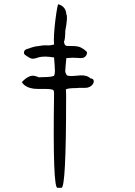

<svg xmlns="http://www.w3.org/2000/svg" viewBox="-20 -689 640 909"><path d="M253 200Q229 211 236 -248Q236 -258 233 -262Q226 -268 193 -268Q173 -268 160 -268Q147 -268 140 -269Q103 -274 86 -296L84 -301L87 -304Q120 -337 147 -329Q161 -325 163 -323Q168 -323 175 -323.5Q182 -324 191 -324Q220 -324 236 -330Q240 -339 240 -353Q240 -360 239 -376Q238 -392 236 -417Q223 -419 213 -420Q203 -421 196 -421Q171 -421 158 -416Q145 -411 134.5 -411Q124 -411 105 -425Q92 -431 93.5 -442Q95 -453 108 -457Q122 -462 135.5 -466Q149 -470 163 -471Q185 -475 194.5 -474.5Q204 -474 211 -474Q218 -474 230 -477L236 -478Q234 -496 236 -528Q238 -560 242 -592.5Q246 -625 250 -647Q254 -669 256 -669Q292 -658 294 -622Q302 -611 289 -542Q289 -505 283 -491Q285 -472 297.5 -471.5Q310 -471 327 -471Q338 -471 350 -468.5Q362 -466 378 -455Q392 -444 392 -441Q392 -434 389 -428Q382 -417 372 -415Q362 -413 344.5 -415Q327 -417 295 -414L294 -413Q292 -391 290.5 -376Q289 -361 289 -353Q289 -344 296 -333Q303 -329 316 -329Q328 -329 359 -332Q392 -334 408 -318Q424 -317 424 -304Q424 -299 421 -293Q413 -279 394 -274Q389 -273 382 -273Q375 -273 367 -273Q359 -273 353 -273Q347 -273 343 -272Q303 -272 292 -266Q293 -252 293 -241.5Q293 -231 293 -224Q293 200 271 200Z"/></svg>

Font: Mynerve
Style: Regular
Weight: 400
Designer: Carolina Short
Foundry: Carolina Short
Version: Version 1.000; ttfautohint (v1.8.4.7-5d5b)